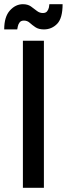

<svg xmlns="http://www.w3.org/2000/svg" viewBox="-25 -894 318 914"><path d="M184 0H84V-700H184ZM273 -874Q273 -807 247 -780.5Q221 -754 184 -754Q159 -754 143.5 -764.5Q128 -775 116.5 -785.5Q105 -796 89 -796Q75 -796 68.5 -787.5Q62 -779 60 -769Q58 -759 57 -754H-5Q-5 -814 22 -844Q49 -874 84 -874Q107 -874 122 -863.5Q137 -853 150 -842.5Q163 -832 179 -832Q193 -832 199.5 -840.5Q206 -849 208 -859Q210 -869 210 -874Z"/></svg>

Font: Bruno Ace
Style: Regular
Weight: 400
Version: Version 1.100; ttfautohint (v1.8.4.7-5d5b);gftools[0.9.27]